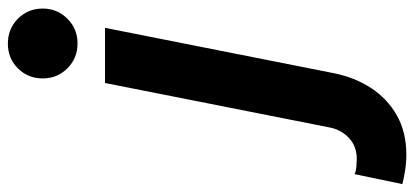

<svg xmlns="http://www.w3.org/2000/svg" viewBox="-412 -508 1018 471"><g transform="rotate(-90 96.5 -272.0)"><path d="M-46.9 216.3Q-67.4 216.3 -86.7 213.1Q-106 210 -119.1 206.5L-94.7 89.4Q-87.4 92.8 -75.7 93.8Q-64 94.7 -58.1 94.7Q-26.4 94.7 -6.3 75.9Q13.7 57.1 19.5 29.8L128.9 -522.9H264.2L152.8 39.1Q142.6 89.8 116.5 129.9Q90.3 169.9 49.3 193.1Q8.3 216.3 -46.9 216.3ZM226.1 -590.3Q189.5 -590.3 164.8 -615.2Q140.1 -640.1 140.1 -675.8Q140.1 -711.9 164.8 -736.6Q189.5 -761.2 225.6 -761.2Q261.7 -761.2 286.6 -736.6Q311.5 -711.9 311.5 -675.8Q311.5 -640.1 286.6 -615.2Q261.7 -590.3 226.1 -590.3Z"/></g></svg>

Font: Reddit Sans
Style: Bold Italic
Weight: 700
Italic angle: -11.25°
Designer: Stephen Hutchings
Version: Version 1.013